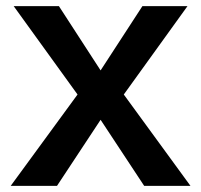

<svg xmlns="http://www.w3.org/2000/svg" viewBox="-20 -585 660 630"><path d="M24.9 -564.9H173.3L310.1 -354L447.3 -564.9H595.2L386.2 -274.9L605 24.9H453.1L310.1 -191.9L167 24.9H15.1L234.4 -274.9Z"/></svg>

Font: BIZ UDPGothic
Style: Bold
Weight: 700
Designer: TypeBank Co., Ltd.
Foundry: Morisawa Inc.
Version: Version 1.051